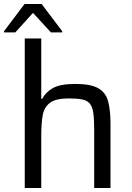

<svg xmlns="http://www.w3.org/2000/svg" viewBox="-37 -934 656 954"><path d="M86 0V-743H168V-443H173Q188 -474 224.5 -495.5Q261 -517 338 -517Q413 -517 450.5 -496Q488 -475 500 -431.5Q512 -388 512 -319V0H431V-291Q431 -343 426.5 -373.5Q422 -404 409 -419.5Q396 -435 371 -440Q346 -445 305 -445Q240 -445 211 -423Q182 -401 175 -360.5Q168 -320 168 -263V0ZM-17 -773V-779L85 -914H170L272 -779V-773H216L127 -870L39 -773Z"/></svg>

Font: Saira
Style: Regular
Weight: 400
Designer: Hector Gatti with collaboration of the Omnibus-Type team
Foundry: Omnibus-Type
Version: Version 1.100; ttfautohint (v1.8.3)